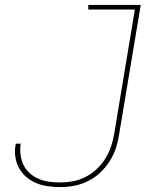

<svg xmlns="http://www.w3.org/2000/svg" viewBox="-20 -755 640 783"><path d="M226 8Q200 8 175 4.5Q150 1 127.5 -8.5Q105 -18 87 -33.5Q69 -49 57.5 -70Q46 -91 42.5 -116.5Q39 -142 44 -167Q44 -167 44 -167.5Q44 -168 44 -169H65Q65 -168 64.5 -168Q64 -168 64 -167Q61 -145 64 -122.5Q67 -100 76.5 -81Q86 -62 102 -48Q118 -34 138 -25.5Q158 -17 180.5 -14Q203 -11 226 -11Q252 -11 278.5 -16Q305 -21 330 -34Q355 -47 375.5 -66.5Q396 -86 410.5 -110Q425 -134 433.5 -159.5Q442 -185 446 -211L530 -716H340V-735H554L466 -208Q462 -180 453 -152Q444 -124 427.5 -98Q411 -72 388.5 -51Q366 -30 339 -16.5Q312 -3 283 2.5Q254 8 226 8Z"/></svg>

Font: Iosevka Curly Thin Extended
Style: Italic
Weight: 100
Width: 7
Italic angle: -9°
Monospace: yes
Designer: Belleve Invis
Foundry: Belleve Invis
Version: Version 11.1.0; ttfautohint (v1.8.3)